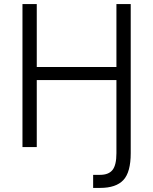

<svg xmlns="http://www.w3.org/2000/svg" viewBox="-20 -720 750 940"><path d="M436 136H470Q512 136 531 112Q550 88 550 30V-328H160V0H90V-700H160V-392H550V-700H620V30Q620 123 584 161.5Q548 200 470 200H436Z"/></svg>

Font: Retni Sans
Style: Regular
Weight: 400
Designer: Vitaly Kuzmin
Foundry: ParaType Ltd.
Version: Version 1.00;March 2, 2019;FontCreator 11.5.0.2425 64-bit; t